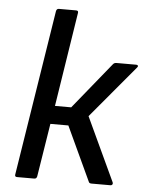

<svg xmlns="http://www.w3.org/2000/svg" viewBox="-51 -725 589 766"><g transform="rotate(5 244.0 -341.5)"><path d="M481 -488Q486 -488 487.5 -484.5Q489 -481 485 -477L309 -267L428 -12Q430 -7 427.5 -3.5Q425 0 420 0H344Q335 0 333 -6L232 -223H160L126 -10Q124 0 115 0H46Q36 0 38 -10L143 -673Q145 -683 154 -683H223Q233 -683 231 -673L172 -296H237L388 -482Q393 -488 401 -488Z"/></g></svg>

Font: Sofia Sans Semi Condensed Medium
Style: Italic
Weight: 500
Italic angle: -9°
Version: Version 4.100